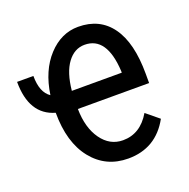

<svg xmlns="http://www.w3.org/2000/svg" viewBox="-111 -637 733 746"><g transform="rotate(-20 255.0 -264.0)"><path d="M287.6 -463.9Q245.1 -463.9 216.3 -425Q187.5 -386.2 180.2 -312.5H386.7V-319.3Q378.9 -463.9 287.6 -463.9ZM297.4 9.8Q205.1 9.8 148.7 -60.5Q92.3 -130.9 92.3 -253.9Q-7.8 -282.2 -7.8 -418H59.6Q59.6 -349.6 96.2 -325.2Q110.4 -422.4 163.8 -480.2Q217.3 -538.1 287.6 -538.1Q377 -538.1 424.8 -471.4Q472.7 -404.8 472.7 -276.4V-238.3H178.2Q179.2 -160.2 213.6 -112.1Q248 -64 302.2 -64Q374 -64 416 -135.3L468.3 -92.3Q412.1 9.8 297.4 9.8Z"/></g></svg>

Font: RobotoCondensed-Regular
Style: Regular
Weight: 400
Designer: Google
Version: Version 2.001201; 2014